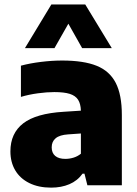

<svg xmlns="http://www.w3.org/2000/svg" viewBox="-20 -828 614 858"><path d="M524.5 -314V0H370.5L357.5 -52H349Q326 -20 290 -4.8Q254 10.5 208.5 10.5Q152 10.5 110.8 -10Q69.5 -30.5 48 -67Q26.5 -103.5 26.5 -151.5Q26.5 -232.5 83.8 -276.8Q141 -321 264.5 -328.5L341.5 -333.5Q340.5 -364.5 328.8 -382.5Q317 -400.5 291.8 -408.5Q266.5 -416.5 222.5 -416.5Q189 -416.5 148.8 -411Q108.5 -405.5 73.5 -395V-534.5Q114.5 -545.5 163.8 -551.5Q213 -557.5 257.5 -557.5Q353.5 -557.5 411.5 -534.2Q469.5 -511 497 -458Q524.5 -405 524.5 -314ZM341.5 -141V-231.5L284.5 -227.5Q246.5 -225 228.8 -210.2Q211 -195.5 211 -169.5Q211 -144.5 226.8 -131.2Q242.5 -118 272 -118Q290.5 -118 308.5 -123.5Q326.5 -129 341.5 -141ZM479.5 -613H347L285.5 -722L223.5 -613H91.5L209.5 -808H361Z"/></svg>

Font: Encode Sans ExtraBold
Style: Regular
Weight: 800
Designer: Multiple Designers
Foundry: Impallari Type
Version: Version 2.000